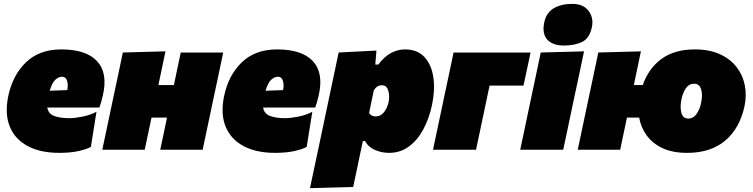

<svg xmlns="http://www.w3.org/2000/svg" viewBox="-20 -773 3886 991"><path d="M286 16Q189.5 16 124 -18.5Q58.5 -53 31.2 -118Q4 -183 22 -274Q44 -383.5 113.5 -450.8Q183 -518 296 -518Q425 -518 481.2 -457Q537.5 -396 511 -281Q502.5 -243 493 -218H224Q229.5 -185.5 260.5 -174.2Q291.5 -163 338 -163Q365 -163 405.5 -171Q446 -179 478 -196L449 -15Q428 -3 386 6.5Q344 16 286 16ZM301 -377Q283 -377 265.8 -361.5Q248.5 -346 236.5 -304.5L327 -308Q333 -334.5 326.2 -355.8Q319.5 -377 301 -377Z M508 0Q519 -51.5 529.2 -100.5Q539.5 -149.5 553 -213L563.5 -263Q575.5 -318.5 584 -359.2Q592.5 -400 599.8 -434Q607 -468 614 -502L834 -508Q825.5 -467 817 -426.8Q808.5 -386.5 797.5 -334H877.5Q888.5 -385.5 896.5 -424.2Q904.5 -463 913 -502H1132Q1125 -468 1117.8 -434Q1110.5 -400 1102 -359.2Q1093.5 -318.5 1081.5 -263L1071 -213Q1057.5 -149.5 1047.2 -100.5Q1037 -51.5 1026 0H807Q816 -41.5 824.2 -80.8Q832.5 -120 842 -166H762Q752.5 -120 744 -80.8Q735.5 -41.5 727 0Z M1400 16Q1303.5 16 1238 -18.5Q1172.5 -53 1145.2 -118Q1118 -183 1136 -274Q1158 -383.5 1227.5 -450.8Q1297 -518 1410 -518Q1539 -518 1595.2 -457Q1651.5 -396 1625 -281Q1616.5 -243 1607 -218H1338Q1343.5 -185.5 1374.5 -174.2Q1405.5 -163 1452 -163Q1479 -163 1519.5 -171Q1560 -179 1592 -196L1563 -15Q1542 -3 1500 6.5Q1458 16 1400 16ZM1415 -377Q1397 -377 1379.8 -361.5Q1362.5 -346 1350.5 -304.5L1441 -308Q1447 -334.5 1440.2 -355.8Q1433.5 -377 1415 -377Z M1580 198Q1591 146 1602 94Q1613 42 1626.5 -21L1677.5 -263Q1690 -322.5 1702.5 -381.2Q1715 -440 1728 -502L1923 -512L1917 -440H1933Q1963 -480.5 1997.8 -499.2Q2032.5 -518 2070 -518Q2135 -518 2171.2 -478.2Q2207.5 -438.5 2216.8 -373.2Q2226 -308 2210 -232Q2195 -161.5 2165 -105.5Q2135 -49.5 2090.5 -16.8Q2046 16 1988 16Q1950 16 1915 0.8Q1880 -14.5 1864 -45H1853L1845 -8Q1834 45 1824 92.5Q1814 140 1803 192ZM1919 -172Q1944.5 -172 1962 -194Q1979.5 -216 1986 -248Q1992 -277.5 1984 -305.2Q1976 -333 1951 -333Q1924 -333 1909 -305L1885 -190Q1896 -172 1919 -172Z M2215 0Q2226 -51.5 2236.2 -100.5Q2246.5 -149.5 2260 -213L2270.5 -263Q2282.5 -318.5 2291 -359.2Q2299.5 -400 2306.8 -434Q2314 -468 2321 -502H2718.5L2682 -331H2507Q2503.5 -316 2500 -299Q2496.5 -282 2492.5 -263L2482 -213Q2468.5 -149.5 2458.2 -100.5Q2448 -51.5 2437 0Z M2665 0Q2676 -52 2686.5 -101.2Q2697 -150.5 2710 -213L2720.5 -263Q2732.5 -318.5 2741 -359.2Q2749.5 -400 2756.8 -434Q2764 -468 2771 -502L2994.5 -508Q2987 -472.5 2979.8 -437.8Q2972.5 -403 2963.5 -361.2Q2954.5 -319.5 2942.5 -263L2932 -213Q2919 -151 2908.5 -101.2Q2898 -51.5 2887 0ZM2890 -538Q2833 -538 2805 -568.2Q2777 -598.5 2789 -657Q2799.5 -707.5 2838 -730.2Q2876.5 -753 2934 -753Q2990.5 -753 3017.8 -717Q3045 -681 3035 -633Q3023 -575.5 2985 -556.8Q2947 -538 2890 -538Z M2962 0Q2973 -51.5 2983.2 -100.5Q2993.5 -149.5 3007 -213L3017.5 -263Q3029.5 -318.5 3038 -359.2Q3046.5 -400 3053.8 -434Q3061 -468 3068 -502L3288 -508Q3279.5 -467 3271 -426.8Q3262.5 -386.5 3251.5 -334H3297.5Q3328.5 -421.5 3395.5 -469.8Q3462.5 -518 3566.5 -518Q3641.5 -518 3695.2 -493.5Q3749 -469 3781.5 -427.2Q3814 -385.5 3824.2 -333Q3834.5 -280.5 3822.5 -224Q3798.5 -111.5 3723.8 -47.8Q3649 16 3526.5 16Q3451.5 16 3399.8 -8.2Q3348 -32.5 3318 -73.8Q3288 -115 3279 -166H3216Q3206.5 -120 3198 -80.8Q3189.5 -41.5 3181 0ZM3532 -161Q3558.5 -161 3575.5 -185.2Q3592.5 -209.5 3599 -243Q3604 -267 3602.8 -289.5Q3601.5 -312 3592 -326.5Q3582.5 -341 3563 -341Q3537 -341 3520.8 -318.5Q3504.5 -296 3497 -259Q3489 -220 3497 -190.5Q3505 -161 3532 -161Z"/></svg>

Font: Commissioner Black
Style: Italic
Weight: 900
Italic angle: -12°
Designer: Kostas Bartsokas
Foundry: Kostas Bartsokas
Version: Version 1.000; ttfautohint (v1.8.3)